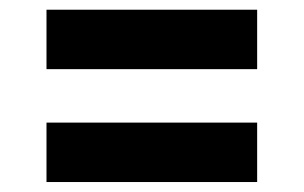

<svg xmlns="http://www.w3.org/2000/svg" viewBox="-20 -548 616 389"><path d="M74.2 -528.3H501V-407.9H74.2ZM74.2 -299.6H501V-179.2H74.2Z"/></svg>

Font: Pretendard GOV Variable
Style: Regular
Weight: 400
Designer: Base glyphs from Inter by Rasmus Andersson; Hangul glyphs from Noto Sans CJK(Source Han Sans) by Jang Soo-young and Kang
Foundry: Kil Hyung-jin
Version: Version 1.307;Glyphs 3.2 (3192)